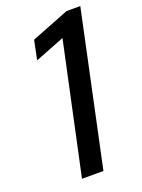

<svg xmlns="http://www.w3.org/2000/svg" viewBox="-135 -763 610 825"><g transform="rotate(-20 170.0 -350.0)"><path d="M93 0 221 -597 86 -544 104 -632 277 -700H340L191 0Z"/></g></svg>

Font: Red Hat Display SemiBold
Style: Italic
Weight: 600
Italic angle: -12°
Designer: Pentagram, MCKL
Foundry: Pentagram, MCKL
Version: Version 1.023